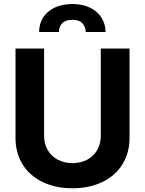

<svg xmlns="http://www.w3.org/2000/svg" viewBox="-20 -956 744 985"><path d="M644.5 -707V-248Q644.5 -171.4 607.9 -112.8Q571.3 -54.2 504.9 -22.2Q438.5 9.8 351.6 9.8Q264.6 9.8 198.5 -22.2Q132.3 -54.2 95.9 -112.8Q59.6 -171.4 59.6 -248V-707H206.1V-259.8Q206.1 -219.2 224.1 -187.3Q242.2 -155.3 275.4 -137.2Q308.6 -119.1 351.6 -119.1Q395 -119.1 428.2 -137.2Q461.4 -155.3 479.2 -187.3Q497.1 -219.2 497.1 -259.8V-707ZM351.6 -935.5Q402.3 -935.5 440.7 -917.2Q479 -898.9 500 -866.5Q521 -834 521.5 -792H419.9Q418.9 -819.3 402.3 -836.9Q385.7 -854.5 351.6 -854.5Q315.9 -854.5 299.1 -836.7Q282.2 -818.8 282.2 -792H180.7Q180.7 -834 201.4 -866.5Q222.2 -898.9 261 -917.2Q299.8 -935.5 351.6 -935.5Z"/></svg>

Font: Pretendard Std
Style: Bold
Weight: 700
Designer: Base glyphs from Inter by Rasmus Andersson; Hangeul glyphs from Noto Sans CJK(Source Han Sans) by Jang Soo-young and Kan
Foundry: Kil Hyung-jin
Version: Version 1.309